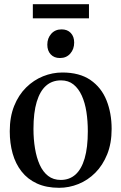

<svg xmlns="http://www.w3.org/2000/svg" viewBox="-20 -884 578 915"><path d="M26.5 -258.5Q26.5 -327 47.5 -379.2Q68.5 -431.5 104.5 -467Q140.5 -502.5 185.2 -520.5Q230 -538.5 277 -538.5Q359 -538.5 411 -502.8Q463 -467 487.5 -406Q512 -345 512 -269.5Q512 -201 490.8 -148.5Q469.5 -96 434 -60.5Q398.5 -25 353.8 -7Q309 11 262 11Q201 11 156.2 -9.5Q111.5 -30 82.8 -66.8Q54 -103.5 40.2 -152.5Q26.5 -201.5 26.5 -258.5ZM269.5 -26.5Q311 -26.5 339.8 -52.2Q368.5 -78 383.5 -129.5Q398.5 -181 398.5 -258.5Q398.5 -307 391.8 -350.8Q385 -394.5 369.8 -428.2Q354.5 -462 330.2 -481.5Q306 -501 270.5 -501Q228.5 -501 199.5 -475.5Q170.5 -450 155 -398.8Q139.5 -347.5 139.5 -269.5Q139.5 -220.5 146.8 -176.8Q154 -133 169.2 -99Q184.5 -65 209.2 -45.8Q234 -26.5 269.5 -26.5ZM265 -607.5Q238 -607.5 221.8 -624.8Q205.5 -642 205.5 -671Q205.5 -702 224.2 -723Q243 -744 273 -744H274Q301 -744 317.2 -727Q333.5 -710 333.5 -681Q333.5 -650 315 -628.8Q296.5 -607.5 266 -607.5ZM404 -864V-796.5H136.5V-864Z"/></svg>

Font: Merriweather 96pt
Style: Regular
Weight: 400
Version: Version 2.100